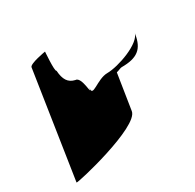

<svg xmlns="http://www.w3.org/2000/svg" viewBox="-139 -689 940 926"><g transform="rotate(-30 331.0 -226.0)"><path d="M35 85C34 92 426 1 438 -80L469 -278C485 -282 494 -288 502 -288C588 -288 626 -316 638 -394L640 -403C631 -347 488 -298 428 -298C369 -298 308 -225 317 -281C309 -230 314 -346 277 -346C241 -354 224 -380 221 -430C210 -430 220 -546 219 -538C219 -538 128 -523 125 -505Z"/></g></svg>

Font: Ampere
Style: Ita
Weight: 400
Version: Version 1